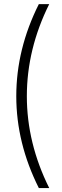

<svg xmlns="http://www.w3.org/2000/svg" viewBox="-20 -820 301 939"><path d="M169.9 99.6Q59.6 -120.1 59.6 -349.6Q59.6 -580.1 169.9 -799.8Q186.5 -799.8 220.7 -799.8Q111.3 -580.1 111.3 -349.6Q111.3 -120.1 220.7 99.6Q204.1 99.6 169.9 99.6Z"/></svg>

Font: LeFont
Style: ExtraLight
Weight: 200
Designer: Leryon MEDIA
Version: Version 1.0